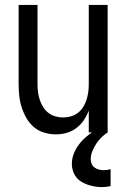

<svg xmlns="http://www.w3.org/2000/svg" viewBox="-20 -540 515 783"><path d="M208 8Q184 8 160.5 1Q137 -6 118.5 -21.5Q100 -37 88 -58Q76 -79 68.5 -102Q61 -125 58.5 -149Q56 -173 56 -197V-520H133V-197Q133 -181 135 -165Q137 -149 142 -133.5Q147 -118 155.5 -104Q164 -90 177 -80Q190 -70 205.5 -65.5Q221 -61 238 -61Q254 -61 269.5 -65.5Q285 -70 298 -80Q311 -90 319.5 -104Q328 -118 333 -133.5Q338 -149 340 -165Q342 -181 342 -197V-520H419V0H342V-89Q334 -68 321.5 -49.5Q309 -31 291 -17.5Q273 -4 251.5 2Q230 8 208 8ZM395 223Q381 223 366.5 220.5Q352 218 338.5 213.5Q325 209 312.5 201.5Q300 194 291 182.5Q282 171 277.5 157Q273 143 273 129Q273 100 286.5 74Q300 48 320.5 28Q341 8 366 -6.5Q391 -21 419 -30V0Q405 9 393 21Q381 33 372 47Q363 61 356.5 77Q350 93 350 109Q350 119 354 128.5Q358 138 366 143.5Q374 149 383.5 151.5Q393 154 403 154Q410 154 417 153Q424 152 431 150V219Q422 221 413 222Q404 223 395 223Z"/></svg>

Font: Iosevka QP
Style: Regular
Weight: 400
Designer: Belleve Invis
Foundry: Belleve Invis
Version: Version 20.0.0; ttfautohint (v1.8.4)